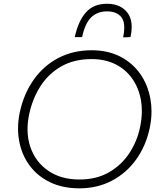

<svg xmlns="http://www.w3.org/2000/svg" viewBox="-20 -993 858 1022"><path d="M402.5 9.5Q314.5 9.5 247.5 -22.5Q180.5 -54.5 138.5 -110.8Q96.5 -167 82.5 -240Q76 -273.5 76 -308.5Q76 -350 85 -394Q107 -495.5 160.2 -570Q213.5 -644.5 292 -685Q370.5 -725.5 468 -725.5Q554.5 -725.5 620 -691.8Q685.5 -658 726.2 -600Q767 -542 780.5 -467Q786.5 -434.5 786.5 -400.5Q786.5 -356 776.5 -309.5Q756 -215 704.2 -143.2Q652.5 -71.5 575.2 -31Q498 9.5 402.5 9.5ZM403 -37.5Q493.5 -37.5 560.2 -76Q627 -114.5 668.8 -178.2Q710.5 -242 726 -318Q735 -362 735 -402.5Q735 -431.5 730.5 -458.5Q719 -524 684.5 -573.5Q650 -623 595 -650.8Q540 -678.5 467.5 -678.5Q375 -678.5 307.2 -640.2Q239.5 -602 196.5 -535.8Q153.5 -469.5 135.5 -386Q126.5 -343.5 126.5 -305Q126.5 -253 142.5 -208Q170.5 -129 238 -83.2Q305.5 -37.5 403 -37.5ZM635.5 -794Q641.5 -823.5 641.5 -846Q641.5 -881.5 626.5 -901Q601.5 -932.5 550 -932.5Q498 -932.5 465.2 -900.5Q432.5 -868.5 417 -795.5H378Q396.5 -881 437.2 -927Q478 -973 549.5 -973Q620.5 -973 657 -927Q681 -896.5 681 -849Q681 -824.5 674.5 -795.5Z"/></svg>

Font: Heraclito ExtraLight
Style: Italic
Weight: 200
Italic angle: -12°
Designer: Kostas Bartsokas (font) & Cristiano Sobral (main changes)
Foundry: Kostas Bartsokas (font) & Cristiano Sobral (main changes)
Version: Version 1.00;July 8, 2020;FontCreator 13.0.0.2655 64-bit